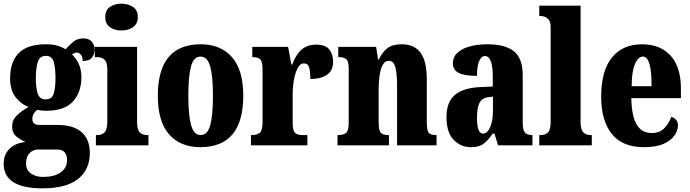

<svg xmlns="http://www.w3.org/2000/svg" viewBox="-32 -791 3757 1045"><path d="M199 234Q-12 234 -12 100Q-12 50 20 18.5Q52 -13 107 -18Q81 -29 57.5 -48Q34 -67 34 -103Q34 -137 59 -162Q84 -187 124 -209Q82 -224 52.5 -262.5Q23 -301 23 -365Q23 -454 70 -502Q117 -550 218 -550Q252 -550 276.5 -543.5Q301 -537 325 -523Q346 -546 367.5 -564Q389 -582 423 -582Q452 -582 467.5 -564Q483 -546 483 -522Q483 -497 469 -478Q455 -459 418 -459Q418 -484 407 -494.5Q396 -505 388 -505Q378 -505 371.5 -501.5Q365 -498 360 -495Q381 -475 396 -444.5Q411 -414 411 -370Q411 -289 365 -238.5Q319 -188 218 -188Q209 -188 193.5 -189.5Q178 -191 170 -193Q162 -188 153 -174Q144 -160 144 -143Q144 -126 155 -118.5Q166 -111 180 -111H280Q369 -111 413 -71Q457 -31 457 41Q457 131 393.5 182.5Q330 234 199 234ZM216 -250Q251 -250 260.5 -282Q270 -314 270 -365Q270 -418 261 -452.5Q252 -487 217 -487Q183 -487 173 -451.5Q163 -416 163 -364Q163 -315 173 -282.5Q183 -250 216 -250ZM202 172Q263 172 298 147.5Q333 123 333 80Q333 54 320.5 38.5Q308 23 279 23H172Q160 23 145.5 30Q131 37 120.5 53.5Q110 70 110 99Q110 136 137.5 154Q165 172 202 172Z M629 -625Q592 -625 566.5 -643Q541 -661 541 -698Q541 -736 566.5 -753.5Q592 -771 629 -771Q665 -771 691.5 -753.5Q718 -736 718 -698Q718 -661 691.5 -643Q665 -625 629 -625ZM490 0V-56H499Q523 -56 537.5 -71Q552 -86 552 -129V-413Q552 -452 537 -466Q522 -480 499 -480H484V-536H714V-127Q714 -85 729 -70.5Q744 -56 767 -56H776V0Z M1058 10Q950 10 888.5 -59.5Q827 -129 827 -270Q827 -550 1061 -550Q1168 -550 1230 -480.5Q1292 -411 1292 -270Q1292 10 1058 10ZM1060 -56Q1098 -56 1112.5 -110.5Q1127 -165 1127 -270Q1127 -376 1112 -429.5Q1097 -483 1059 -483Q1022 -483 1007.5 -429.5Q993 -376 993 -270Q993 -165 1008 -110.5Q1023 -56 1060 -56Z M1334 0V-56H1338Q1367 -56 1382 -68.5Q1397 -81 1397 -128V-412Q1397 -456 1384.5 -468Q1372 -480 1345 -480H1341V-536H1536L1554 -439H1558Q1579 -495 1610 -521.5Q1641 -548 1690 -548Q1739 -548 1760 -522Q1781 -496 1781 -455Q1781 -406 1747 -383.5Q1713 -361 1657 -361Q1657 -402 1650.5 -424Q1644 -446 1621 -446Q1602 -446 1588.5 -421Q1575 -396 1568 -357Q1561 -318 1561 -277V-123Q1561 -79 1574.5 -67.5Q1588 -56 1611 -56H1641V0Z M1805 0V-56H1809Q1838 -56 1852 -68Q1866 -80 1866 -124V-416Q1866 -457 1853 -468.5Q1840 -480 1813 -480H1809V-536H2015L2026 -467H2030Q2046 -503 2073.5 -526.5Q2101 -550 2156 -550Q2223 -550 2257 -504Q2291 -458 2291 -357V-126Q2291 -80 2301.5 -68Q2312 -56 2340 -56H2344V0H2129V-325Q2129 -389 2120 -424.5Q2111 -460 2084 -460Q2063 -460 2051 -438Q2039 -416 2034 -381Q2029 -346 2029 -306V-121Q2029 -79 2041.5 -67.5Q2054 -56 2082 -56H2085V0Z M2530 10Q2476 10 2437 -30Q2398 -70 2398 -154Q2398 -236 2444 -274.5Q2490 -313 2582 -317L2650 -320V-374Q2650 -486 2607 -486Q2588 -486 2576 -458.5Q2564 -431 2564 -378Q2497 -378 2465 -394Q2433 -410 2433 -446Q2433 -482 2459 -505Q2485 -528 2527.5 -539Q2570 -550 2621 -550Q2717 -550 2765 -512Q2813 -474 2813 -380V-126Q2813 -86 2824 -71Q2835 -56 2863 -56H2866V0H2679L2659 -64H2650Q2622 -24 2598 -7Q2574 10 2530 10ZM2596 -64Q2621 -64 2636 -99Q2651 -134 2651 -191V-265L2626 -262Q2591 -258 2577.5 -230.5Q2564 -203 2564 -150Q2564 -109 2572 -86.5Q2580 -64 2596 -64Z M2903 0V-56H2913Q2936 -56 2950.5 -70.5Q2965 -85 2965 -127V-645Q2965 -671 2954.5 -683.5Q2944 -696 2932 -700Q2920 -704 2913 -704H2903V-760H3128V-127Q3128 -85 3143 -70.5Q3158 -56 3181 -56H3189V0Z M3473 10Q3355 10 3297.5 -62.5Q3240 -135 3240 -265Q3240 -406 3298.5 -478Q3357 -550 3463 -550Q3561 -550 3617.5 -488.5Q3674 -427 3674 -308V-257H3404Q3406 -158 3433.5 -112.5Q3461 -67 3515 -67Q3558 -67 3583 -92.5Q3608 -118 3622 -155Q3637 -151 3647.5 -139Q3658 -127 3658 -109Q3658 -82 3639.5 -54.5Q3621 -27 3580.5 -8.5Q3540 10 3473 10ZM3514 -322Q3515 -398 3503.5 -440.5Q3492 -483 3467 -483Q3441 -483 3423.5 -441.5Q3406 -400 3406 -322Z"/></svg>

Font: Noto Serif Thai ExtraCondensed Black
Style: Regular
Weight: 900
Width: 2
Designer: Monotype Design Team
Foundry: Monotype Imaging Inc.
Version: Version 2.002; ttfautohint (v1.8.4.7-5d5b)